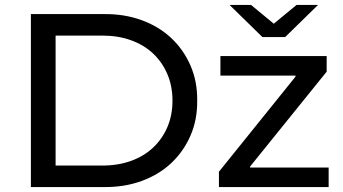

<svg xmlns="http://www.w3.org/2000/svg" viewBox="-20 -757 1387 777"><path d="M105 -700H400Q483 -701 553 -675.5Q623 -650 673 -603Q723 -556 751 -491.5Q779 -427 778 -350Q779 -273 751 -208.5Q723 -144 673 -97Q623 -50 553 -24.5Q483 1 400 0H105ZM394 -87Q458 -87 510.5 -106Q563 -125 600 -160Q637 -195 657.5 -243Q678 -291 678 -350Q678 -408 657.5 -456.5Q637 -505 600 -540Q563 -575 510.5 -594Q458 -613 394 -613H205V-87ZM1310 -79V0H866V-62L1176 -447V-451H872V-530H1302V-467L992 -83V-79ZM1267 -737 1134 -607H1042L909 -737H996L1088 -661L1180 -737Z"/></svg>

Font: CMG Sans Medium
Style: Regular
Weight: 500
Designer: Julieta Ulanovsky
Foundry: Julieta Ulanovsky
Version: Version 7.200